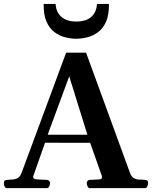

<svg xmlns="http://www.w3.org/2000/svg" viewBox="-28 -977 789 997"><path d="M8.8 0Q1 0 -3.4 -7.6Q-7.8 -15.1 -7.8 -24.9Q-7.8 -36.1 -4.2 -39.1Q-0.5 -42 9.8 -43Q22 -44.4 36.4 -44.9Q50.8 -45.4 63.7 -52.2Q76.7 -59.1 84.5 -80.6L315.4 -703.6H418.9L646.5 -80.6Q654.3 -58.6 668 -51.5Q681.6 -44.4 696.8 -44.4Q711.9 -44.4 723.6 -43Q733.9 -42 737.5 -39.1Q741.2 -36.1 741.2 -24.9Q741.2 -19.5 737.1 -9.8Q732.9 0 724.6 0H439Q430.7 0 426.5 -9.8Q422.4 -19.5 422.4 -24.9Q422.4 -41 438.5 -43Q467.3 -44.4 484.6 -45.2Q502 -45.9 502 -57.1Q502 -60.5 500.5 -64.5L433.6 -253.9L459.5 -235.4L187.5 -235.8L213.4 -257.3L145.5 -64.5Q144 -61.5 144 -58.1Q144 -46.4 165 -45.4Q186 -44.4 215.8 -43Q231.9 -41 231.9 -24.9Q231.9 -19.5 227.8 -9.8Q223.6 0 215.3 0ZM216.3 -268.6 206.1 -277.3H443.4L428.7 -268.1L331.5 -580.6ZM368.2 -775.9Q340.3 -775.9 310.3 -783.4Q280.3 -791 254.4 -810.5Q228.5 -830.1 213.1 -865.5Q197.8 -900.9 198.7 -956.5H260.7Q262.2 -929.2 274.4 -908.7Q286.6 -888.2 309.8 -876.7Q333 -865.2 368.2 -865.2Q403.3 -865.2 426.8 -876.7Q450.2 -888.2 462.2 -908.7Q474.1 -929.2 475.6 -956.5H537.6Q538.6 -900.9 523.2 -865.5Q507.8 -830.1 481.9 -810.5Q456.1 -791 426 -783.4Q396 -775.9 368.2 -775.9Z"/></svg>

Font: Gelasio SemiBold
Style: Regular
Weight: 600
Designer: Eben Sorkin
Foundry: Eben Sorkin
Version: Version 1.008